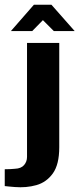

<svg xmlns="http://www.w3.org/2000/svg" viewBox="-83 -676 335 810"><path d="M-21 113Q-29 112 -44 111Q-59 110 -63 109V38Q-54 38 -40.5 37.5Q-27 37 -20 36Q6 35 18.5 20.5Q31 6 31 -14V-495H167V-55Q167 18 140 55.5Q113 93 70.5 105Q28 117 -21 113ZM-37 -545 60 -656H134L232 -545H144L98 -591L53 -545Z"/></svg>

Font: Alumni Sans Thin ExtraBold
Style: Regular
Weight: 800
Version: Version 1.018